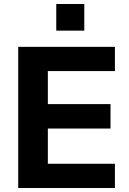

<svg xmlns="http://www.w3.org/2000/svg" viewBox="-20 -939 645 959"><path d="M71 0V-705H554V-584H219V-419H532V-297H219V-121H554V0ZM261 -786V-919H401V-786Z"/></svg>

Font: Nunito Sans 12pt ExtraBold
Style: Regular
Weight: 800
Designer: Vernon Adams
Foundry: Vernon Adams
Version: Version 3.101;gftools[0.9.27]